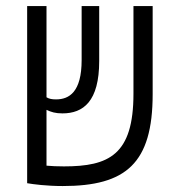

<svg xmlns="http://www.w3.org/2000/svg" viewBox="-20 -606 626 635"><path d="M187.5 9.3C396.5 9.3 484.9 -65.4 484.9 -294.9V-585.9H421.4V-295.9C421.4 -93.8 340.3 -55.7 191.4 -55.7C169.4 -55.7 149.9 -56.6 133.8 -58.1V-242.7C149.4 -235.4 163.1 -231 186.5 -231C255.4 -231 308.1 -270.5 308.1 -404.3V-585.9H250V-407.2C250 -301.3 208.5 -277.3 165.5 -277.3C151.9 -277.3 143.1 -278.8 133.8 -284.2V-585.9H69.8V0H70.3C89.8 3.4 134.3 9.3 187.5 9.3Z"/></svg>

Font: Cascadia Code Light
Style: Regular
Weight: 300
Monospace: yes
Designer: Aaron Bell
Foundry: Saja Typeworks
Version: Version 2404.023